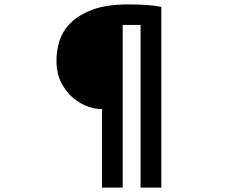

<svg xmlns="http://www.w3.org/2000/svg" viewBox="-20 -794 1040 870"><path d="M442 -300H435Q409 -300 375 -312.5Q341 -325 310.5 -351Q280 -377 258.5 -417.5Q237 -458 236 -515Q235 -561 249 -607Q263 -653 300 -690Q337 -727 400 -750.5Q463 -774 561 -774Q612 -774 649 -771Q686 -768 711 -763V56H617V-681H536V56H442Z"/></svg>

Font: SpoqaHanSansJP-Bold
Style: Regular
Weight: 700
Designer: [Source Han Sans]
Ryoko NISHIZUKA  (kana & ideographs); Paul D. Hunt (Latin, Greek & Cyrillic); Wenlong ZHANG  (bopomofo
Foundry: Spoqa (http://bi.spoqa.com)
Version: Version 1.002.20150607